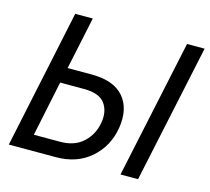

<svg xmlns="http://www.w3.org/2000/svg" viewBox="-102 -830 1037 950"><g transform="rotate(15 416.5 -355.0)"><path d="M20 0 170 -710H260L203 -441H326Q440 -441 491 -381.5Q542 -322 526 -221Q510 -124 439.5 -62Q369 0 261 0ZM743 -709H833L682 0H592ZM127 -79H261Q335 -79 379 -119.5Q423 -160 434 -221Q445 -282 416 -322Q387 -362 308 -362H186Z"/></g></svg>

Font: Raleway-v4020 Medium
Style: Italic
Weight: 500
Italic angle: -12°
Designer: Matt McInerney, Pablo Impallari, Rodrigo Fuenzalida
Foundry: Matt McInerney, Pablo Impallari, Rodrigo Fuenzalida
Version: Version 4.020;PS 004.020;hotconv 1.0.88;makeotf.lib2.5.64775